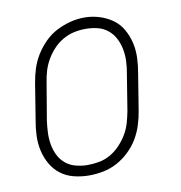

<svg xmlns="http://www.w3.org/2000/svg" viewBox="-67 -603 634 674"><g transform="rotate(-10 250.0 -266.5)"><path d="M198 8Q171 8 144.5 1.5Q118 -5 97.5 -20.5Q77 -36 64 -58.5Q51 -81 45 -107Q39 -133 40 -160.5Q41 -188 46 -215L67 -345Q71 -370 79 -395Q87 -420 101 -442.5Q115 -465 134.5 -484.5Q154 -504 177.5 -516Q201 -528 226 -534.5Q251 -541 277 -541Q304 -541 330 -533Q356 -525 377 -510Q398 -495 411 -472Q424 -449 430 -423.5Q436 -398 435 -370Q434 -342 429 -315L408 -185Q404 -160 396 -135Q388 -110 374.5 -87.5Q361 -65 341 -46Q321 -27 297.5 -14.5Q274 -2 248.5 3Q223 8 198 8ZM199 -29Q220 -29 241 -33Q262 -37 281 -48Q300 -59 315.5 -75.5Q331 -92 342 -110.5Q353 -129 359 -149.5Q365 -170 369 -191L390 -321Q394 -342 395 -364Q396 -386 392 -407Q388 -428 378.5 -446.5Q369 -465 353 -478Q337 -491 316.5 -496Q296 -501 274 -501Q253 -501 232.5 -496.5Q212 -492 193 -481Q174 -470 159 -454Q144 -438 133 -419Q122 -400 116 -380Q110 -360 107 -339L85 -209Q82 -188 81 -166Q80 -144 83.5 -123.5Q87 -103 96 -84.5Q105 -66 120.5 -53Q136 -40 157 -34.5Q178 -29 199 -29Z"/></g></svg>

Font: Iosevka Curly Slab XLtObl
Style: Regular
Weight: 200
Italic angle: -9°
Monospace: yes
Designer: Belleve Invis
Foundry: Belleve Invis
Version: Version 11.1.0; ttfautohint (v1.8.3)